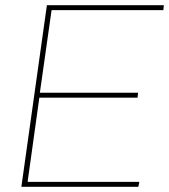

<svg xmlns="http://www.w3.org/2000/svg" viewBox="-20 -717 649 737"><path d="M62 0 160 -697H609L607 -678H178L133 -361H510L508 -342H131L86 -19H515L511 0Z"/></svg>

Font: Hanken Grotesk Thin
Style: Italic
Weight: 250
Italic angle: -8°
Designer: Alfredo Marco Pradil
Foundry: Hanken Design Co.
Version: Version 3.013